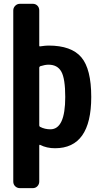

<svg xmlns="http://www.w3.org/2000/svg" viewBox="-20 -770 540 1010"><path d="M245.1 -89.8Q323.2 -89.8 323.2 -259.8Q323.2 -356.4 302.7 -393.1Q282.2 -429.7 235.4 -429.7Q216.8 -429.7 192.4 -421.9Q187.5 -419.9 186.5 -415V-110.4Q186.5 -104.5 191.4 -102.5Q215.8 -89.8 245.1 -89.8ZM235.4 -530.3Q355.5 -530.3 407.7 -468.8Q460 -407.2 460 -259.8Q460 9.8 269.5 9.8Q225.6 9.8 191.4 -7.8Q187.5 -9.8 186.5 -4.9V184.6Q186.5 199.2 176.8 209.5Q167 219.7 152.3 219.7H85Q70.3 219.7 60.1 210Q49.8 200.2 49.8 184.6V-714.8Q49.8 -729.5 60.1 -739.7Q70.3 -750 85 -750H152.3Q167 -750 176.8 -740.2Q186.5 -730.5 186.5 -714.8V-530.3Q186.5 -524.4 193.4 -526.4Q219.7 -530.3 235.4 -530.3Z"/></svg>

Font: Rounded-L Mgen+ 1mn bold
Style: Bold
Weight: 700
Designer: [Source Han Sans]
Ryoko NISHIZUKA  (kana & ideographs); Paul D. Hunt (Latin, Greek & Cyrillic); Wenlong ZHANG  (bopomofo
Version: Version 1.059.20150602